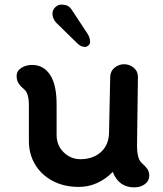

<svg xmlns="http://www.w3.org/2000/svg" viewBox="-20 -796 707 831"><path d="M626 -35Q626 -13 607 1Q588 15 561 15Q494 15 468 -52Q438 -21 400.5 -4Q363 13 321 13Q257 13 208 -13Q159 -39 132 -84Q105 -129 105 -186V-339Q105 -392 86 -408Q69 -422 60.5 -435Q52 -448 52 -467Q52 -489 72 -502Q92 -515 119 -515Q169 -515 197.5 -471Q226 -427 225 -338V-212Q225 -167 255.5 -137Q286 -107 328 -107Q383 -107 417.5 -138.5Q452 -170 452 -226Q456 -442 457 -464Q458 -489 476.5 -503.5Q495 -518 517 -518Q540 -518 558.5 -503Q577 -488 577 -463L573 -161Q573 -141 577.5 -121Q582 -101 593 -91Q609 -77 617.5 -65Q626 -53 626 -35ZM315 -608 223 -698Q207 -716 207 -737Q207 -753 219 -764.5Q231 -776 244 -776Q265 -776 275 -769.5Q285 -763 293 -750L358 -651Q370 -634 370 -614Q370 -606 363 -599.5Q356 -593 348 -593Q330 -593 315 -608Z"/></svg>

Font: Tsukimi Rounded
Style: Bold
Weight: 700
Designer: Takashi Funayama
Foundry: Takashi Funayama
Version: Version 1.032; ttfautohint (v1.8.3)